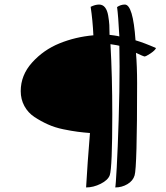

<svg xmlns="http://www.w3.org/2000/svg" viewBox="-20 -736 727 843"><path d="M528 -716Q564 -716 575 -559Q613 -548 665 -525Q661 -515 641 -501.5Q621 -488 614 -488Q611 -488 577 -504Q582 -445 582 -371Q582 -1 571 34Q564 58 539.5 72.5Q515 87 486 87Q488 81 492.5 0Q497 -81 501 -209.5Q505 -338 505 -444Q505 -460 504.5 -490.5Q504 -521 504 -535Q500 -536 493 -537.5Q486 -539 477.5 -540Q469 -541 465 -542Q473 -402 473 -234Q473 0 462 33Q454 55 422 71Q390 87 358 87Q364 -19 375 -152Q348 -154 321 -157.5Q294 -161 257.5 -168.5Q221 -176 190 -190Q159 -204 131 -222.5Q103 -241 87 -270.5Q71 -300 71 -336Q71 -406 121 -461.5Q171 -517 241 -545.5Q311 -574 390 -581Q387 -647 378 -706Q398 -716 415 -716Q431 -716 441 -703.5Q451 -691 455 -667.5Q459 -644 460 -626.5Q461 -609 461 -583Q463 -583 480.5 -580.5Q498 -578 504 -576Q499 -671 494 -705Q510 -716 528 -716Z"/></svg>

Font: Dancing Script
Style: Bold
Weight: 700
Designer: Pablo Impallari
Foundry: Pablo Impallari. www.impallari.com Igino Marini. www.ikern.com
Version: Version 1.002